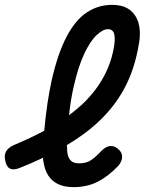

<svg xmlns="http://www.w3.org/2000/svg" viewBox="-57 -760 677 790"><path d="M429 -77Q388 -34 344.5 -12Q301 10 245 10Q208 10 182 -2.5Q156 -15 141.5 -38Q127 -61 122 -93Q120 -102 120 -111Q75 -89 24 -69Q-1 -59 -15.5 -66Q-30 -73 -35 -97Q-41 -121 -32 -137Q-23 -153 2 -164Q69 -192 125 -222Q136 -342 156 -431Q181 -541 217.5 -610Q254 -679 301 -709.5Q348 -740 404 -740Q443 -740 467 -726Q491 -712 503.5 -688.5Q516 -665 518 -636Q520 -607 514 -577Q499 -486 463 -412.5Q427 -339 367.5 -278Q308 -217 223 -166Q221 -165 218 -163Q218 -157 219 -151Q219 -130 224 -116Q229 -102 239.5 -95Q250 -88 269 -88Q299 -88 319 -102Q339 -116 360 -139Q378 -157 395.5 -159Q413 -161 429 -147Q446 -133 445.5 -114Q445 -95 429 -77ZM227 -286Q262 -312 291 -340Q341 -390 372 -448.5Q403 -507 413 -574Q415 -588 415 -600.5Q415 -613 412.5 -621.5Q410 -630 403.5 -635Q397 -640 387 -640Q367 -640 341 -616Q315 -592 290 -539.5Q265 -487 246 -403Q234 -351 227 -286Z"/></svg>

Font: Maple Mono Medium
Style: Italic
Weight: 500
Italic angle: -10°
Monospace: yes
Designer: subframe7536
Version: Version 7.000